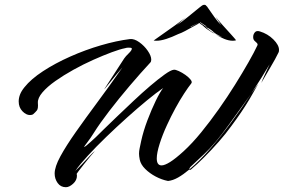

<svg xmlns="http://www.w3.org/2000/svg" viewBox="-20 -755 1184 801"><path d="M255 26Q233 26 220.5 8.5Q208 -9 208 -31Q208 -59 232 -103Q256 -147 296.5 -204.5Q337 -262 387.5 -330Q438 -398 491 -474Q493 -476 485 -467Q477 -458 465 -443.5Q453 -429 441 -414Q429 -399 421.5 -390Q414 -381 415 -383L498 -511Q504 -520 517 -532.5Q530 -545 530 -552Q530 -556 520 -556Q517 -556 512.5 -556Q508 -556 502 -554Q481 -550 446 -537Q411 -524 369.5 -505.5Q328 -487 286.5 -464Q245 -441 211 -417Q177 -393 157 -369.5Q137 -346 138 -326Q140 -302 134 -294.5Q128 -287 119 -279Q114 -275 105 -275Q89 -275 73.5 -291Q58 -307 58 -332Q58 -346 63.5 -360.5Q69 -375 82 -391Q109 -425 159.5 -458Q210 -491 273 -519Q336 -547 401 -566Q466 -585 522 -592Q540 -594 561 -579Q582 -564 596.5 -543Q611 -522 611 -506Q611 -498 607 -494Q567 -451 521.5 -397.5Q476 -344 436 -292Q396 -240 371 -200Q358 -179 344.5 -161.5Q331 -144 331 -142Q331 -140 342 -149Q353 -158 380 -183Q389 -192 413 -215.5Q437 -239 469.5 -270Q502 -301 537.5 -334.5Q573 -368 606.5 -396.5Q640 -425 666.5 -444Q693 -463 705 -464Q712 -465 726 -458.5Q740 -452 753.5 -442.5Q767 -433 775 -423Q783 -413 778 -407Q766 -392 748 -364.5Q730 -337 711.5 -303Q693 -269 677 -234Q658 -193 646 -155Q634 -117 634 -94Q634 -65 654 -65Q667 -65 689.5 -79Q712 -93 746 -124Q782 -157 819.5 -203Q857 -249 893 -300Q929 -351 960.5 -401.5Q992 -452 1016.5 -495Q1041 -538 1054 -566Q1057 -572 1048 -579Q1039 -586 1037 -593Q1034 -607 1041.5 -618Q1049 -629 1064 -624Q1097 -614 1120.5 -590.5Q1144 -567 1144 -547Q1144 -539 1142 -536Q1129 -509 1107.5 -473Q1086 -437 1070 -409Q1071 -413 1076.5 -425.5Q1082 -438 1089 -453Q1096 -468 1101 -478.5Q1106 -489 1105 -487Q1090 -462 1070.5 -430.5Q1051 -399 1028 -364L1058 -406Q1038 -370 1021 -341.5Q1004 -313 986 -286.5Q968 -260 945 -229Q922 -197 892 -163Q862 -129 831.5 -98.5Q801 -68 777 -48Q771 -44 770 -48Q745 -27 723 -14.5Q701 -2 681 0Q655 -5 629.5 -18.5Q604 -32 585.5 -50.5Q567 -69 563 -89Q560 -104 560 -114Q560 -124 562.5 -136Q565 -148 569 -167Q578 -208 595 -253Q612 -298 630 -335Q648 -372 661 -388Q633 -369 593.5 -336.5Q554 -304 510 -264.5Q466 -225 423.5 -184Q381 -143 347 -106Q313 -69 294 -42Q305 -52 322 -70Q339 -88 354.5 -104.5Q370 -121 376 -125Q368 -116 355 -100.5Q342 -85 329.5 -69Q317 -53 308.5 -42Q300 -31 300 -30Q301 -27 301 -22Q301 -3 285 11.5Q269 26 255 26ZM770 -48Q812 -83 857.5 -135.5Q903 -188 947 -248Q991 -308 1028 -364L935 -235Q877 -154 831 -111.5Q785 -69 777 -61Q770 -55 770 -48ZM633 -585Q625 -585 621 -586Q632 -594 657 -611.5Q682 -629 710 -649Q738 -669 756 -683Q758 -685 751 -679Q744 -673 734.5 -664.5Q725 -656 717 -650Q737 -662 764 -684.5Q791 -707 810 -722L823 -732Q828 -735 832 -735Q837 -735 840 -732V-731Q842 -730 844 -727.5Q846 -725 847 -723Q858 -707 874 -684.5Q890 -662 903 -650Q897 -659 888 -672Q879 -685 881 -683Q892 -669 909.5 -649.5Q927 -630 943 -612.5Q959 -595 965 -587Q961 -586 958 -585.5Q955 -585 951 -585Q935 -585 916 -592.5Q897 -600 879 -612Q885 -609 892 -605.5Q899 -602 906 -600L882 -613Q874 -618 868 -624Q862 -630 850 -637Q844 -639 840 -643Q841 -644 841 -644.5Q841 -645 837 -648Q832 -652 826.5 -655Q821 -658 816 -662Q815 -662 815 -661.5Q815 -661 814 -661Q820 -657 826.5 -652.5Q833 -648 840 -643Q840 -640 843 -638Q851 -631 859.5 -625Q868 -619 877 -614Q866 -618 855 -626Q839 -636 832 -643Q825 -650 818 -654Q817 -654 815.5 -656Q814 -658 812 -659Q810 -658 807.5 -656.5Q805 -655 804 -654Q798 -651 783 -642.5Q768 -634 752 -625.5Q736 -617 724 -613Q697 -600 673.5 -592.5Q650 -585 633 -585ZM775 -642 811 -661 782 -647Q777 -645 776.5 -644.5Q776 -644 775 -642Z"/></svg>

Font: Smooch
Style: Regular
Weight: 400
Designer: Robert E. Leuschke
Foundry: Robert E. Leuschke
Version: Version 1.010; ttfautohint (v1.8.3)